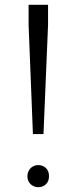

<svg xmlns="http://www.w3.org/2000/svg" viewBox="-20 -770 316 799"><path d="M117 -212 99 -667V-750H180V-667L161 -212ZM139 9Q122 9 108 -3Q94 -16 94 -37Q94 -46 97.5 -55Q101 -64 108 -71Q122 -83 139 -83Q158 -83 171 -71Q184 -58 184 -37Q184 -16 171 -3Q158 9 139 9Z"/></svg>

Font: Arsenal SC
Style: Regular
Weight: 400
Designer: Andrij Shevchenko
Foundry: Stairsfor
Version: Version 2.001; ttfautohint (v1.8.4.7-5d5b)